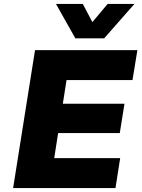

<svg xmlns="http://www.w3.org/2000/svg" viewBox="-20 -961 726 981"><path d="M47 0 159 -705H682L657 -552H320L301 -431H616L592 -281H277L257 -153H594L570 0ZM365 -765 266 -941H403L452 -848L530 -941H667L512 -765Z"/></svg>

Font: Nunito Sans 6pt Black
Style: Italic
Weight: 900
Italic angle: -9°
Version: Version 3.101;gftools[0.9.27]